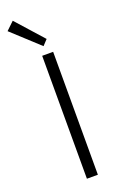

<svg xmlns="http://www.w3.org/2000/svg" viewBox="-198 -956 632 1004"><g transform="rotate(-20 117.5 -454.5)"><path d="M100 -684H161V0H100ZM-26 -867 18 -909 152 -759 124 -729Z"/></g></svg>

Font: Bellota
Style: Regular
Weight: 400
Designer: Kemie Guaida
Foundry: Kemie Guaida
Version: Version 4.001